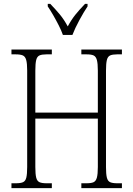

<svg xmlns="http://www.w3.org/2000/svg" viewBox="-20 -969 686 989"><path d="M39 0V-25H62Q86 -25 98.5 -30.5Q111 -36 115.5 -54Q120 -72 120 -109V-606Q120 -642 115 -660Q110 -678 97.5 -683.5Q85 -689 61 -689H39V-714H247V-689H219Q196 -689 183.5 -683.5Q171 -678 166.5 -660Q162 -642 162 -605V-389H484V-605Q484 -642 479 -660Q474 -678 462 -683.5Q450 -689 426 -689H399V-714H608V-689H583Q560 -689 547.5 -683.5Q535 -678 530.5 -660Q526 -642 526 -605V-108Q526 -72 530.5 -54Q535 -36 547.5 -30.5Q560 -25 583 -25H608V0H399V-25H426Q450 -25 462 -30.5Q474 -36 479 -54Q484 -72 484 -109V-358H162V-109Q162 -72 166.5 -54Q171 -36 183.5 -30.5Q196 -25 219 -25H247V0ZM304 -789Q296 -812 282.5 -838.5Q269 -865 254 -891Q239 -917 226 -936V-949H239Q268 -919 289 -893.5Q310 -868 329 -833Q348 -868 368.5 -893.5Q389 -919 418 -949H431V-936Q412 -908 389 -865.5Q366 -823 353 -789Z"/></svg>

Font: Noto Serif Condensed ExtraLight
Style: Regular
Weight: 200
Width: 3
Designer: Monotype Design Team
Foundry: Monotype Imaging Inc.
Version: Version 2.013; ttfautohint (v1.8.4.7-5d5b)